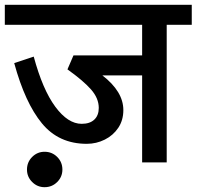

<svg xmlns="http://www.w3.org/2000/svg" viewBox="-40 -674 816 797"><path d="M0 0ZM756 -571H652V0H550V-361H385Q472 -294 472 -217Q472 -175 451 -143.5Q430 -112 395 -94.5Q360 -77 320 -77Q204 -77 134 -162Q64 -247 19 -412L100 -439Q137 -302 189.5 -231Q242 -160 299 -160Q333 -160 351.5 -177.5Q370 -195 370 -226Q370 -266 338 -302.5Q306 -339 240 -386L265 -444H550V-571H-20V-654H756ZM145 -44Q176 -44 197.5 -22.5Q219 -1 219 30Q219 60 197.5 81.5Q176 103 145 103Q115 103 93.5 81.5Q72 60 72 30Q72 -1 93.5 -22.5Q115 -44 145 -44Z"/></svg>

Font: Martel Sans SemiBold
Style: Regular
Weight: 600
Designer: Dan Reynolds and Mathieu Réguer
Foundry: Dan Reynolds and Mathieu Réguer
Version: Version 1.002; ttfautohint (v1.1) -l 5 -r 5 -G 72 -x 0 -D la